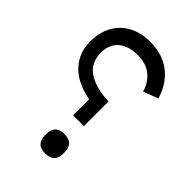

<svg xmlns="http://www.w3.org/2000/svg" viewBox="-214 -801 904 904"><g transform="rotate(45 238.5 -349.0)"><path d="M226 -208V-315Q192 -321 158.5 -334.5Q125 -348 98 -371.5Q71 -395 54 -429.5Q37 -464 37 -511Q37 -556 51 -593Q65 -630 91.5 -656Q118 -682 155 -696Q192 -710 238 -710Q285 -710 321 -697Q357 -684 383.5 -661.5Q410 -639 427.5 -609.5Q445 -580 454 -548L380 -520Q368 -565 333.5 -594.5Q299 -624 241 -624Q179 -624 144.5 -594Q110 -564 110 -509Q110 -443 159 -409.5Q208 -376 298 -372V-208ZM260 12Q228 12 213.5 -4Q199 -20 199 -46V-59Q199 -85 213.5 -101Q228 -117 260 -117Q292 -117 306.5 -101Q321 -85 321 -59V-46Q321 -20 306.5 -4Q292 12 260 12Z"/></g></svg>

Font: IBM Plex Sans Arabic
Style: Regular
Weight: 400
Designer: Mike Abbink, Paul van der Laan, Pieter van Rosmalen, Wael Morcos, Khajak Apelian
Foundry: Bold Monday
Version: Version 1.005